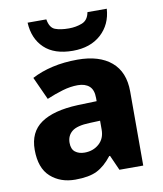

<svg xmlns="http://www.w3.org/2000/svg" viewBox="-87 -848 787 929"><g transform="rotate(-10 306.5 -384.0)"><path d="M318 -560Q425 -560 484 -510Q543 -460 543 -364V0H426L393 -74H389Q354 -29 315 -9.5Q276 10 208 10Q135 10 87 -33Q39 -76 39 -166Q39 -253 100.5 -295.5Q162 -338 281 -343L375 -346V-362Q375 -402 354.5 -420Q334 -438 298 -438Q262 -438 223 -426.5Q184 -415 144 -398L93 -510Q138 -534 195 -547Q252 -560 318 -560ZM324 -248Q261 -246 236 -225.5Q211 -205 211 -170Q211 -139 229 -125Q247 -111 275 -111Q317 -111 346 -136.5Q375 -162 375 -206V-250ZM501 -778Q496 -701 443.5 -653.5Q391 -606 305 -606Q214 -606 165 -652.5Q116 -699 112 -778H204Q211 -736 237 -726Q263 -716 305 -716Q339 -716 369 -727.5Q399 -739 406 -778Z"/></g></svg>

Font: Noto Sans Sinhala ExtraBold
Style: Regular
Weight: 800
Designer: Jelle Bosma - Monotype Design Team
Foundry: Monotype Imaging Inc.
Version: Version 2.006; ttfautohint (v1.8.4.7-5d5b)